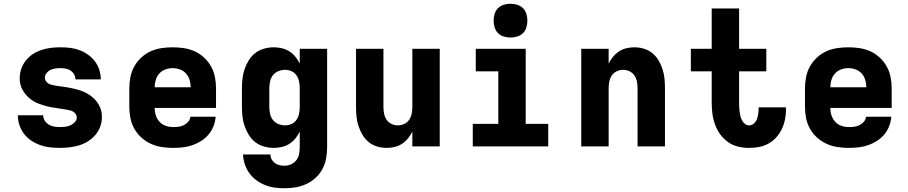

<svg xmlns="http://www.w3.org/2000/svg" viewBox="-20 -780 4840 1023"><path d="M298 8Q272 8 245.5 5Q219 2 194 -7Q169 -16 146.5 -31Q124 -46 108 -67Q92 -88 83.5 -113.5Q75 -139 75 -166H210Q210 -150 218.5 -137Q227 -124 240 -116Q253 -108 268 -105.5Q283 -103 298 -103Q313 -103 327 -104.5Q341 -106 354.5 -112Q368 -118 378.5 -129Q389 -140 389 -155Q389 -167 379.5 -177Q370 -187 358 -190.5Q346 -194 333 -196Q320 -198 307.5 -200Q295 -202 282.5 -204Q270 -206 257.5 -208Q245 -210 232.5 -213Q220 -216 208 -220Q196 -224 184 -228.5Q172 -233 161 -239.5Q150 -246 140 -254Q130 -262 121.5 -271.5Q113 -281 106 -291.5Q99 -302 94 -314Q89 -326 87 -338.5Q85 -351 85 -364Q85 -389 93.5 -413.5Q102 -438 118 -458Q134 -478 155.5 -492Q177 -506 201.5 -514Q226 -522 251 -525Q276 -528 302 -528Q328 -528 353.5 -525Q379 -522 403 -513Q427 -504 448.5 -489Q470 -474 485.5 -453.5Q501 -433 509 -408Q517 -383 517 -357H382Q382 -371 375 -383.5Q368 -396 356 -404Q344 -412 330 -414.5Q316 -417 302 -417Q288 -417 274.5 -415Q261 -413 249 -407.5Q237 -402 228 -390.5Q219 -379 219 -366Q219 -353 228.5 -343Q238 -333 250 -329.5Q262 -326 274.5 -324Q287 -322 300 -320Q313 -318 325.5 -316.5Q338 -315 350.5 -312.5Q363 -310 375.5 -307Q388 -304 400 -300.5Q412 -297 424 -292Q436 -287 447 -280.5Q458 -274 468 -266Q478 -258 486.5 -249Q495 -240 502 -229Q509 -218 514 -206Q519 -194 521 -181.5Q523 -169 523 -156Q523 -130 514 -105.5Q505 -81 488 -61Q471 -41 448.5 -27Q426 -13 401 -5.5Q376 2 350 5Q324 8 298 8Z M903 8Q873 8 842.5 3.5Q812 -1 784.5 -13.5Q757 -26 734 -46.5Q711 -67 696 -93.5Q681 -120 675 -150Q669 -180 669 -210V-310Q669 -340 675 -370Q681 -400 695.5 -426Q710 -452 732.5 -473Q755 -494 782.5 -506.5Q810 -519 840 -523.5Q870 -528 900 -528Q930 -528 960 -523.5Q990 -519 1017.5 -506.5Q1045 -494 1067.5 -473Q1090 -452 1104.5 -426Q1119 -400 1125 -370Q1131 -340 1131 -310V-205H804Q804 -184 810.5 -164.5Q817 -145 830.5 -130.5Q844 -116 863.5 -109.5Q883 -103 903 -103Q918 -103 932.5 -105Q947 -107 960 -113.5Q973 -120 983 -131.5Q993 -143 994 -158H1129Q1127 -132 1117.5 -107.5Q1108 -83 1091 -63Q1074 -43 1052 -29Q1030 -15 1005.5 -6.5Q981 2 955 5Q929 8 903 8ZM996 -315Q996 -335 990 -354.5Q984 -374 971 -388.5Q958 -403 939 -410Q920 -417 900 -417Q880 -417 861 -410Q842 -403 829 -388.5Q816 -374 810 -354.5Q804 -335 804 -315Z M1496 223Q1470 223 1443.5 219.5Q1417 216 1392 206Q1367 196 1345.5 180Q1324 164 1308.5 142.5Q1293 121 1284.5 95.5Q1276 70 1275 43H1421Q1421 57 1427.5 69Q1434 81 1445 89Q1456 97 1469.5 100Q1483 103 1496 103Q1514 103 1531 95.5Q1548 88 1559 73.5Q1570 59 1573.5 41Q1577 23 1577 5V-79Q1568 -60 1554 -42.5Q1540 -25 1521.5 -13.5Q1503 -2 1481.5 3Q1460 8 1439 8Q1413 8 1387.5 1Q1362 -6 1341 -22Q1320 -38 1306 -60.5Q1292 -83 1283.5 -107.5Q1275 -132 1272 -158Q1269 -184 1269 -210V-310Q1269 -336 1272 -362Q1275 -388 1283.5 -412.5Q1292 -437 1306 -459.5Q1320 -482 1341 -498Q1362 -514 1387.5 -521Q1413 -528 1439 -528Q1460 -528 1481.5 -523Q1503 -518 1521.5 -506.5Q1540 -495 1554 -477.5Q1568 -460 1577 -441V-520H1723V5Q1723 35 1717.5 64.5Q1712 94 1698 120.5Q1684 147 1661.5 167.5Q1639 188 1612 200.5Q1585 213 1555.5 218Q1526 223 1496 223ZM1499 -112Q1517 -112 1533.5 -119.5Q1550 -127 1560 -142Q1570 -157 1573.5 -174.5Q1577 -192 1577 -210V-310Q1577 -328 1573.5 -345.5Q1570 -363 1560 -378Q1550 -393 1533.5 -400.5Q1517 -408 1499 -408Q1481 -408 1463.5 -401Q1446 -394 1434.5 -379.5Q1423 -365 1419 -346.5Q1415 -328 1415 -310V-210Q1415 -192 1419 -173.5Q1423 -155 1434.5 -140.5Q1446 -126 1463.5 -119Q1481 -112 1499 -112Z M2040 8Q2014 8 1989 0.5Q1964 -7 1944 -23.5Q1924 -40 1911 -62Q1898 -84 1890 -108.5Q1882 -133 1879.5 -158.5Q1877 -184 1877 -210V-520H2023V-210Q2023 -192 2026.5 -174.5Q2030 -157 2039.5 -142.5Q2049 -128 2065.5 -120Q2082 -112 2100 -112Q2118 -112 2134.5 -120Q2151 -128 2160.5 -142.5Q2170 -157 2173.5 -174.5Q2177 -192 2177 -210V-520H2323V0H2177V-79Q2168 -60 2154 -43Q2140 -26 2122 -14Q2104 -2 2082.5 3Q2061 8 2040 8Z M2499 0V-120H2635V-400H2515V-520H2781V-120H2901V0ZM2700 -580Q2682 -580 2664 -585.5Q2646 -591 2633.5 -603.5Q2621 -616 2615.5 -634Q2610 -652 2610 -670Q2610 -688 2615.5 -706Q2621 -724 2633.5 -736.5Q2646 -749 2664 -754.5Q2682 -760 2700 -760Q2718 -760 2736 -754.5Q2754 -749 2766.5 -736.5Q2779 -724 2784.5 -706Q2790 -688 2790 -670Q2790 -652 2784.5 -634Q2779 -616 2766.5 -603.5Q2754 -591 2736 -585.5Q2718 -580 2700 -580Z M3077 0V-520H3223V-441Q3232 -460 3246 -477Q3260 -494 3278 -506Q3296 -518 3317.5 -523Q3339 -528 3360 -528Q3386 -528 3411 -520.5Q3436 -513 3456 -496.5Q3476 -480 3489 -458Q3502 -436 3510 -411.5Q3518 -387 3520.5 -361.5Q3523 -336 3523 -310V0H3377V-310Q3377 -328 3373.5 -345.5Q3370 -363 3360.5 -377.5Q3351 -392 3334.5 -400Q3318 -408 3300 -408Q3282 -408 3265.5 -400Q3249 -392 3239.5 -377.5Q3230 -363 3226.5 -345.5Q3223 -328 3223 -310V0Z M3971 8Q3941 8 3912 1Q3883 -6 3858.5 -23.5Q3834 -41 3816.5 -65.5Q3799 -90 3789 -118.5Q3779 -147 3775.5 -176.5Q3772 -206 3772 -236V-400H3661V-520H3772V-735H3918V-520H4063V-400H3918V-236Q3918 -224 3918.5 -211.5Q3919 -199 3920.5 -186.5Q3922 -174 3925 -162Q3928 -150 3933.5 -139Q3939 -128 3949 -120Q3959 -112 3971 -112Q3986 -112 3997 -122Q4008 -132 4013 -145.5Q4018 -159 4020 -173.5Q4022 -188 4022 -203Q4022 -204 4022 -205Q4022 -206 4022 -208H4167Q4168 -205 4168 -202Q4168 -199 4168 -196Q4168 -169 4162.5 -142.5Q4157 -116 4145.5 -92Q4134 -68 4116 -48Q4098 -28 4074.5 -15Q4051 -2 4024.5 3Q3998 8 3971 8Z M4503 8Q4473 8 4442.5 3.5Q4412 -1 4384.5 -13.5Q4357 -26 4334 -46.5Q4311 -67 4296 -93.5Q4281 -120 4275 -150Q4269 -180 4269 -210V-310Q4269 -340 4275 -370Q4281 -400 4295.5 -426Q4310 -452 4332.5 -473Q4355 -494 4382.5 -506.5Q4410 -519 4440 -523.5Q4470 -528 4500 -528Q4530 -528 4560 -523.5Q4590 -519 4617.5 -506.5Q4645 -494 4667.5 -473Q4690 -452 4704.5 -426Q4719 -400 4725 -370Q4731 -340 4731 -310V-205H4404Q4404 -184 4410.5 -164.5Q4417 -145 4430.5 -130.5Q4444 -116 4463.5 -109.5Q4483 -103 4503 -103Q4518 -103 4532.5 -105Q4547 -107 4560 -113.5Q4573 -120 4583 -131.5Q4593 -143 4594 -158H4729Q4727 -132 4717.5 -107.5Q4708 -83 4691 -63Q4674 -43 4652 -29Q4630 -15 4605.5 -6.5Q4581 2 4555 5Q4529 8 4503 8ZM4596 -315Q4596 -335 4590 -354.5Q4584 -374 4571 -388.5Q4558 -403 4539 -410Q4520 -417 4500 -417Q4480 -417 4461 -410Q4442 -403 4429 -388.5Q4416 -374 4410 -354.5Q4404 -335 4404 -315Z"/></svg>

Font: Iosevka Custom Heavy Extended
Style: Regular
Weight: 900
Width: 7
Monospace: yes
Designer: Belleve Invis
Foundry: Belleve Invis
Version: Version 11.2.4; ttfautohint (v1.8.4)